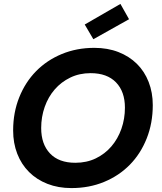

<svg xmlns="http://www.w3.org/2000/svg" viewBox="-20 -952 825 979"><path d="M759 -416Q759 -324 728 -246Q697 -168 642 -112Q587 -56 511 -24.5Q435 7 344 7Q277 7 222 -14.5Q167 -36 128 -75Q89 -114 68 -168Q47 -222 47 -287Q47 -378 78 -455.5Q109 -533 164 -589Q219 -645 295 -676.5Q371 -708 461 -708Q529 -708 584 -686.5Q639 -665 678 -626.5Q717 -588 738 -534Q759 -480 759 -416ZM190 -299Q190 -217 235 -169.5Q280 -122 364 -122Q422 -122 468.5 -144.5Q515 -167 548 -205.5Q581 -244 599 -295Q617 -346 617 -403Q617 -485 571.5 -532Q526 -579 442 -579Q385 -579 338.5 -556.5Q292 -534 259 -496Q226 -458 208 -407Q190 -356 190 -299ZM638 -854 456 -752 412 -827 594 -932Z"/></svg>

Font: SVN-Poppins SemiBold
Style: Italic
Weight: 600
Italic angle: -10°
Designer: Ninad Kale (Devanagari), Jonny Pinhorn (Latin)
Foundry: Indian Type Foundry
Version: Version 3.002 2017; ttfautohint (v1.8.3)